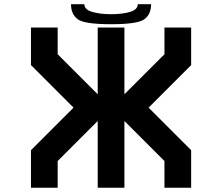

<svg xmlns="http://www.w3.org/2000/svg" viewBox="-20 -879 1040 899"><path d="M625 -859.4H687.5Q687.5 -812.5 656.2 -789.1Q625 -765.6 500 -765.6Q375 -765.6 343.8 -789.1Q312.5 -812.5 312.5 -859.4H375Q375 -834 412.1 -823.2Q449.2 -812.5 500 -812.5Q552.7 -812.5 588.9 -823.2Q625 -834 625 -859.4ZM750 -625V-750H875V-574.2L675.8 -375L875 -175.8V0H750V-125L562.5 -312.5V0H437.5V-312.5L250 -125V0H125V-175.8L324.2 -375L125 -574.2V-750H250V-625L437.5 -437.5V-750H562.5V-437.5Z"/></svg>

Font: Xanmono
Style: Regular
Weight: 400
Designer: GGBotNet
Foundry: GGBotNet
Version: 1.00